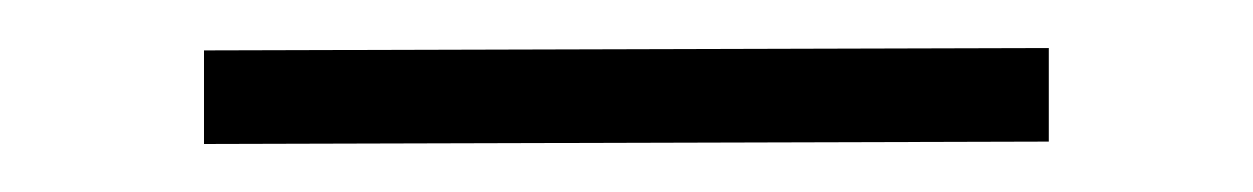

<svg xmlns="http://www.w3.org/2000/svg" viewBox="-20 39 522 80"><path d="M417 98 65 99V60L417 59Z"/></svg>

Font: Public Sans VF
Style: Regular
Weight: 400
Designer: Pablo Impallari, Rodrigo Fuenzalida (Modified by Dan O. Williams and USWDS)
Version: Version 1.003